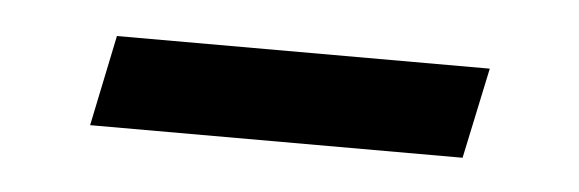

<svg xmlns="http://www.w3.org/2000/svg" viewBox="-24 -336 440 146"><g transform="rotate(5 196.0 -262.5)"><path d="M47 -227.7 61.4 -297H346L331.3 -227.7Z"/></g></svg>

Font: Mona Sans ExtraLight
Style: Italic
Weight: 200
Italic angle: -11.6951°
Designer: Deni Anggara
Foundry: GitHub
Version: Version 2.000